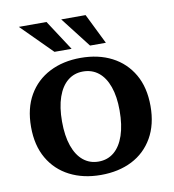

<svg xmlns="http://www.w3.org/2000/svg" viewBox="-81 -779 782 861"><g transform="rotate(-10 310.0 -348.0)"><path d="M310 11Q230 11 168.5 -20.5Q107 -52 72.5 -111.5Q38 -171 38 -255Q38 -340 72.5 -399.5Q107 -459 168.5 -490.5Q230 -522 310 -522Q391 -522 452 -490.5Q513 -459 547.5 -399.5Q582 -340 582 -255Q582 -171 547.5 -111Q513 -51 452 -20Q391 11 310 11ZM310 -50Q351 -50 380.5 -74.5Q410 -99 426 -146Q442 -193 442 -260Q442 -323 426 -368Q410 -413 380.5 -436.5Q351 -460 310 -460Q270 -460 240.5 -436Q211 -412 195 -366Q179 -320 179 -255Q179 -190 195 -144Q211 -98 240.5 -74Q270 -50 310 -50ZM200 -569 62 -707H188L278 -569ZM362 -569 255 -707H366L434 -569Z"/></g></svg>

Font: Montagu Slab 120pt Medium
Style: Regular
Weight: 500
Designer: Florian Karsten
Foundry: Florian Karsten
Version: Version 1.000